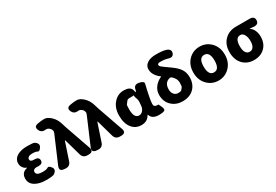

<svg xmlns="http://www.w3.org/2000/svg" viewBox="56 -1869 4223 2939"><g transform="rotate(-30 2168.0 -399.5)"><path d="M119 -30Q40 -78 40 -163Q40 -269 139 -293Q149 -296 149 -298.5Q149 -301 137 -305Q108 -314 84 -350Q63 -382 63 -419Q63 -500 138 -544Q205 -583 312.5 -583Q420 -583 442 -569Q512 -523 476 -468Q441 -413 415 -430Q389 -447 321 -447Q283 -447 260 -432.5Q237 -418 237 -394Q237 -349 304 -351Q389 -353 389 -290Q389 -227 304 -231Q293 -232 272 -232Q251 -232 232.5 -220.5Q214 -209 214 -181Q214 -122 327 -122Q395 -122 420 -141Q445 -160 484 -107Q523 -54 455 -5Q428 14 310.5 14Q193 14 119 -30Z M755 -60Q731 13 654 8L632 6Q539 0 576 -86L772 -544Q783 -570 780 -585Q772 -622 744 -643Q716 -664 686 -660Q610 -650 582 -718Q553 -786 627 -800L656 -805Q702 -813 749 -813Q802 -813 862.5 -757Q923 -701 949 -614Q960 -575 973 -536L1130 -88Q1161 0 1068 0H1046Q969 0 948 -74L867 -361Q864 -372 861.5 -372Q859 -372 855 -360Z M1329 -60Q1305 13 1228 8L1206 6Q1113 0 1150 -86L1346 -544Q1357 -570 1354 -585Q1346 -622 1318 -643Q1290 -664 1260 -660Q1184 -650 1156 -718Q1127 -786 1201 -800L1230 -805Q1276 -813 1323 -813Q1376 -813 1436.5 -757Q1497 -701 1523 -614Q1534 -575 1547 -536L1704 -88Q1735 0 1642 0H1620Q1543 0 1522 -74L1441 -361Q1438 -372 1435.5 -372Q1433 -372 1429 -360Z M1996 14Q1891 14 1829 -65.5Q1767 -145 1767 -282Q1767 -419 1844 -504Q1915 -583 2018 -583Q2121 -583 2149 -525Q2190 -438 2094 -438H2046Q2006 -438 1993 -420Q1980 -402 1954 -368Q1949 -361 1949 -285Q1949 -132 2039 -132Q2075 -132 2104 -166Q2133 -200 2136 -248L2141 -313Q2143 -345 2132 -375L2127 -386Q2094 -474 2173 -474Q2178 -474 2180 -483L2183 -501Q2198 -584 2281 -567H2284Q2367 -550 2357 -508Q2296 -253 2296 -182Q2296 -130 2351 -130Q2370 -130 2372.5 -131Q2375 -132 2401 -74Q2428 -16 2399.5 -1Q2371 14 2308 14Q2245 14 2208.5 -7Q2172 -28 2160 -66Q2156 -78 2153.5 -78Q2151 -78 2142 -63Q2095 14 1996 14Z M2724 14Q2611 14 2535 -56Q2456 -129 2456 -248Q2456 -330 2507 -393Q2550 -446 2621 -479Q2626 -481 2622 -484Q2510 -568 2510 -672Q2510 -733 2562 -771Q2618 -813 2722 -813Q2842 -813 2897 -794Q2977 -767 2955 -702Q2933 -638 2853 -665Q2802 -682 2722 -682Q2675 -682 2675 -655Q2675 -636 2689.5 -623Q2704 -610 2736 -587L2834 -517Q2919 -456 2954 -404Q2998 -341 2998 -256Q2998 -134 2924.5 -60Q2851 14 2724 14ZM2825 -257Q2825 -301 2802 -337Q2782 -368 2758 -388Q2742 -400 2723 -395Q2625 -369 2625 -250Q2625 -193 2656 -160Q2684 -130 2728.5 -130Q2773 -130 2785.5 -144.5Q2798 -159 2811.5 -175.5Q2825 -192 2825 -257Z M3166 -65Q3081 -149 3081 -284.5Q3081 -420 3166 -505Q3245 -583 3359 -583Q3473 -583 3552 -505Q3637 -420 3637 -284.5Q3637 -149 3552 -65Q3473 14 3359 14Q3245 14 3166 -65ZM3263 -284.5Q3263 -130 3359 -130Q3455 -130 3455 -284.5Q3455 -439 3359 -439Q3263 -439 3263 -284.5Z M3795 -61Q3716 -141 3716 -279Q3716 -417 3802 -497Q3879 -569 3995 -569H4238Q4323 -569 4320 -496Q4317 -424 4232 -431L4168 -437Q4163 -437 4163 -434.5Q4163 -432 4178 -423Q4204 -408 4227 -360Q4250 -312 4250 -249Q4250 -129 4177 -57.5Q4104 14 3987 14Q3870 14 3795 -61ZM4057 -379Q4032 -425 3989 -425Q3898 -425 3898 -278Q3898 -207 3922 -168.5Q3946 -130 3989.5 -130Q4033 -130 4057 -166Q4081 -202 4081 -269Q4081 -336 4057 -379Z"/></g></svg>

Font: Resource Han Rounded JP Heavy
Style: Regular
Weight: 900
Designer: Cyano Hao (round all glyphs); Ryoko NISHIZUKA 西塚涼子 (kana, bopomofo & ideographs); Paul D. Hunt (Latin, Greek & Cyrillic)
Foundry: Cyano Hao
Version: 0.990